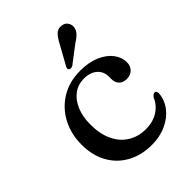

<svg xmlns="http://www.w3.org/2000/svg" viewBox="-203 -798 913 913"><g transform="rotate(-45 253.0 -341.5)"><path d="M471 -349.5Q471 -326 455.5 -310.2Q440 -294.5 414.5 -294.5Q389.5 -294.5 375.8 -308.8Q362 -323 362 -346.5V-362.5Q362 -397.5 337.5 -419Q313 -440.5 270.5 -440.5Q232 -440.5 202.2 -418.8Q172.5 -397 155.5 -357.2Q138.5 -317.5 138.5 -264Q138.5 -199 160.5 -153.8Q182.5 -108.5 221.5 -85Q260.5 -61.5 310 -61.5Q357.5 -61.5 392.2 -83.5Q427 -105.5 442 -142Q448.5 -150 452.5 -153Q456.5 -156 462 -156Q468.5 -156 471.5 -150.5Q474.5 -145 474 -137.5Q470.5 -96 444.5 -62.2Q418.5 -28.5 375.2 -8.5Q332 11.5 277 11.5Q207 11.5 153.8 -17.8Q100.5 -47 70.8 -100.2Q41 -153.5 41 -225.5Q41 -297 71.2 -354.5Q101.5 -412 156.5 -445.8Q211.5 -479.5 285.5 -479.5Q342.5 -479.5 384.2 -461.5Q426 -443.5 448.5 -414Q471 -384.5 471 -349.5ZM306 -638Q320 -665.5 335.2 -681Q350.5 -696.5 373.5 -693.5Q393.5 -691.5 403.2 -677.2Q413 -663 411 -647Q409 -629.5 396.5 -615.8Q384 -602 362 -588.5L274 -521.5Q268.5 -519 262.5 -518.8Q256.5 -518.5 252.5 -522Q247.5 -526.5 248.8 -531.8Q250 -537 253 -542.5Z"/></g></svg>

Font: Fraunces 17pt
Style: Regular
Weight: 400
Version: Version 1.000;[b76b70a41]